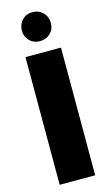

<svg xmlns="http://www.w3.org/2000/svg" viewBox="-139 -976 586 1024"><g transform="rotate(-15 154.0 -463.5)"><path d="M56 -705H252V0H56ZM153 -767Q119 -767 96.5 -789.5Q74 -812 74 -846Q74 -881 96.5 -904Q119 -927 153 -927Q188 -927 211 -904Q234 -881 234 -846Q234 -812 211 -789.5Q188 -767 153 -767Z"/></g></svg>

Font: SVN-Poppins ExtraBold
Style: Regular
Weight: 800
Designer: Ninad Kale (Devanagari), Jonny Pinhorn (Latin)
Foundry: Indian Type Foundry
Version: Version 3.002 2017; ttfautohint (v1.8.3)